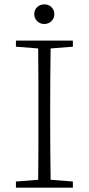

<svg xmlns="http://www.w3.org/2000/svg" viewBox="-20 -860 406 880"><path d="M53 -646V-674H314V-646L212 -638Q211 -571 210.5 -502Q210 -433 210 -364V-310Q210 -241 210.5 -172.5Q211 -104 212 -36L314 -28V0H53V-28L155 -36Q156 -104 156 -172.5Q156 -241 156 -310V-364Q156 -433 156 -501.5Q156 -570 155 -638ZM183 -750Q164 -750 150.5 -763Q137 -776 137 -795Q137 -815 150.5 -827.5Q164 -840 183 -840Q202 -840 215.5 -827.5Q229 -815 229 -795Q229 -776 215.5 -763Q202 -750 183 -750Z"/></svg>

Font: Source Serif Pro Light
Style: Regular
Weight: 300
Designer: Frank Grießhammer
Foundry: Adobe Systems Incorporated
Version: Version 3.001;hotconv 1.0.111;makeotfexe 2.5.65597